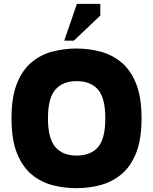

<svg xmlns="http://www.w3.org/2000/svg" viewBox="-20 -971 798 1001"><path d="M379 10Q315 10 254.5 -5.5Q194 -21 145.5 -61Q97 -101 68.5 -172Q40 -243 40 -354Q40 -465 68.5 -536Q97 -607 145.5 -647Q194 -687 254.5 -702.5Q315 -718 379 -718Q443 -718 503.5 -702Q564 -686 612.5 -646Q661 -606 689.5 -535Q718 -464 718 -354Q718 -244 689.5 -173Q661 -102 612.5 -62Q564 -22 503.5 -6Q443 10 379 10ZM379 -160Q453 -160 491 -204Q529 -248 529 -354Q529 -460 491 -504Q453 -548 379 -548Q306 -548 268 -503Q230 -458 230 -354Q230 -250 268 -205Q306 -160 379 -160ZM315 -759 381 -951H503V-890L365 -759Z"/></svg>

Font: Rowdies
Style: Regular
Weight: 400
Designer: Jaikishan Patel
Version: Version 1.000; ttfautohint (v1.8.3)